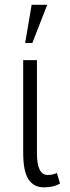

<svg xmlns="http://www.w3.org/2000/svg" viewBox="-20 -782 296 812"><path d="M136.2 -133.3Q136.2 -42 181.6 -42Q202.1 -42 220.7 -50.3L233.9 -5.9Q207.5 10.3 165.5 10.3Q123 10.3 100.6 -23.4Q78.1 -57.1 78.1 -136.2V-527.8H136.2ZM113.8 -761.7H179.7L116.7 -600.1H86.4Z"/></svg>

Font: RobotoCondensed-Light
Style: Light
Weight: 300
Designer: Google
Version: Version 1.200311; 2013